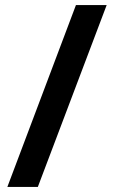

<svg xmlns="http://www.w3.org/2000/svg" viewBox="-20 -735 445 756"><path d="M400 -715H279L9 1H129Z"/></svg>

Font: Noto Sans Gujarati UI Condensed
Style: Bold
Weight: 700
Width: 3
Designer: Jelle Bosma - Monotype Design Team, Universal Thirst
Foundry: Monotype Imaging Inc.
Version: Version 2.106